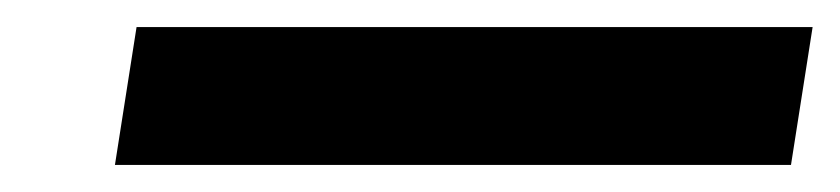

<svg xmlns="http://www.w3.org/2000/svg" viewBox="-20 -376 621 142"><path d="M565 -254 581 -356H81L65 -254Z"/></svg>

Font: Charger Pro
Style: BlkExtObl
Weight: 900
Designer: Jasper
Foundry: Cannot Into Space Fonts
Version: Version 1.09